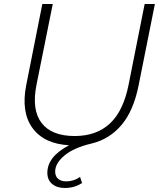

<svg xmlns="http://www.w3.org/2000/svg" viewBox="-20 -720 808 957"><path d="M701 -700H752L671 -295Q646 -169 586.5 -98Q527 -27 438 -5Q348 16 301.5 55Q255 94 255 135Q255 159 270 171.5Q285 184 310 184Q348 184 379 162L389 192Q352 217 303 217Q264 217 240 197Q216 177 216 141Q216 102 242 68Q268 34 324 4Q199 -3 141.5 -82.5Q84 -162 111 -297L191 -700H243L162 -298Q137 -173 187 -107.5Q237 -42 352 -42Q461 -42 528 -104.5Q595 -167 621 -298Z"/></svg>

Font: Montserrat Light
Style: Italic
Weight: 300
Italic angle: -11.3°
Designer: Julieta Ulanovsky
Foundry: Julieta Ulanovsky
Version: Version 9.000; ttfautohint (v1.8.4.7-5d5b)